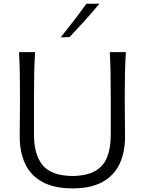

<svg xmlns="http://www.w3.org/2000/svg" viewBox="-20 -1032 802 1063"><path d="M381.6 11Q482.5 11 546.7 -24.2Q610.9 -59.5 641.5 -123.6Q672.2 -187.6 672.2 -274.6Q672.2 -296.3 671.8 -331.4Q671.5 -366.6 671.1 -409.1Q670.7 -451.7 670.7 -495.5Q670.7 -565 671.9 -623Q673 -680.9 676.8 -743.5H587.9Q591.1 -680.9 592.1 -623Q593.1 -565 593.1 -495.5V-284.6Q593.1 -212.3 573.1 -161.8Q553 -111.4 506.6 -85.1Q460.1 -58.8 381.5 -57.6Q264.1 -58.9 216.1 -117.5Q168.2 -176.1 168.2 -283.7V-495.5Q168.2 -565 169.3 -623Q170.5 -680.9 174.3 -743.5H85.4Q88.6 -680.9 89.6 -623Q90.6 -565 90.6 -495.5Q90.6 -451.7 90.3 -409.2Q89.9 -366.8 89.5 -331.7Q89.1 -296.6 89.1 -274.7Q89.1 -188.4 119.8 -124.1Q150.4 -59.8 215.1 -24.4Q279.7 11 381.6 11ZM316.3 -825.4 365.1 -826.4Q408.5 -872.5 450 -918.5Q491.5 -964.6 530.6 -1011.7L458 -1011.1Q424.8 -964.4 389.1 -918Q353.4 -871.7 316.3 -825.4Z"/></svg>

Font: Pinar-VF-FD
Style: Regular
Weight: 300
Designer: Amin Abedi
Version: Version 3.0